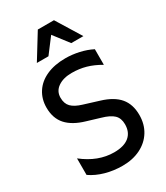

<svg xmlns="http://www.w3.org/2000/svg" viewBox="-249 -1132 1078 1247"><g transform="rotate(-30 290.0 -508.0)"><path d="M54 -53V-177Q164 -90 284 -90Q358 -90 396.5 -122Q435 -154 435 -213Q435 -259 408.5 -284.5Q382 -310 322 -327L226 -356Q136 -382 91.5 -431.5Q47 -481 47 -561Q47 -625 79 -674.5Q111 -724 171 -751Q231 -778 313 -778Q363 -778 414.5 -766.5Q466 -755 509 -733V-616Q456 -647 406.5 -661Q357 -675 301 -675Q238 -675 198 -647.5Q158 -620 158 -571Q158 -527 182.5 -502Q207 -477 260 -461L373 -426Q462 -399 504 -349Q546 -299 546 -219Q546 -150 513.5 -97.5Q481 -45 422.5 -16Q364 13 288 13Q221 13 160.5 -4Q100 -21 54 -53ZM487 -844H396L310 -956L225 -844H138L252 -1029H373Z"/></g></svg>

Font: Application Medium
Style: Regular
Weight: 500
Designer: Wei Huang
Foundry: Wei Huang
Version: Version 0.012